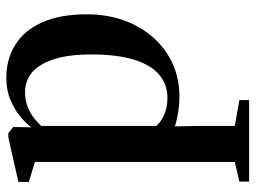

<svg xmlns="http://www.w3.org/2000/svg" viewBox="-121 -458 812 610"><g transform="rotate(-90 285.0 -153.0)"><path d="M13 232.5V201.5L75.5 187V-448L12 -467.5V-500.5L153 -532.5H167L186.5 -517L185.5 -459Q196 -474.5 217.8 -493Q239.5 -511.5 271.2 -525.2Q303 -539 342 -539Q402.5 -539 448.2 -510.2Q494 -481.5 519.2 -424.8Q544.5 -368 544.5 -283Q544.5 -218.5 525 -164.8Q505.5 -111 470.2 -71.5Q435 -32 387.5 -10.5Q340 11 283.5 11Q255 11 228.2 6.2Q201.5 1.5 188.5 -3.5L190 75.5V187L272 201.5V232.5ZM278.5 -27Q322 -27 353 -53.5Q384 -80 400.5 -133.8Q417 -187.5 417 -269Q417 -326 407.8 -366Q398.5 -406 382.2 -431.2Q366 -456.5 344.2 -468Q322.5 -479.5 297.5 -479.5Q271 -479.5 249.8 -470.8Q228.5 -462 213.5 -450Q198.5 -438 190 -428V-63Q199 -50 223 -38.5Q247 -27 278.5 -27Z"/></g></svg>

Font: Merriweather 96pt SemiBold
Style: Regular
Weight: 600
Version: Version 2.100